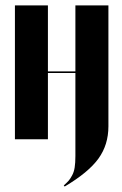

<svg xmlns="http://www.w3.org/2000/svg" viewBox="-20 -515 452 710"><path d="M35.2 -495.1H157.2V-251H258.8V-495.1H380.9V-47.9Q380.9 20.5 344 71.5Q307.1 122.6 219.2 174.8L215.8 170.9Q228.5 159.2 233.9 153.1Q239.3 147 246.3 134.3Q253.4 121.6 256.1 104.5Q258.8 87.4 258.8 62V-245.1H157.2V0H35.2Z"/></svg>

Font: Moniqa Black Display
Style: Regular
Weight: 900
Designer: Rajesh Rajput
Foundry: Rajesh Rajput
Version: Version 1.000